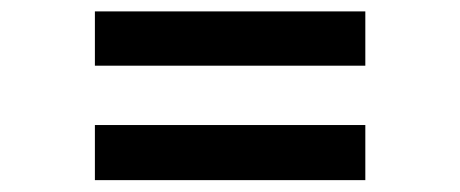

<svg xmlns="http://www.w3.org/2000/svg" viewBox="-20 -440 791 330"><path d="M143.1 -420.4H607.9V-327.1H143.1ZM143.1 -225.1H607.9V-130.4H143.1Z"/></svg>

Font: Plaster
Style: Regular
Weight: 400
Designer: Eben Sorkin
Foundry: Eben Sorkin
Version: Version 1.007